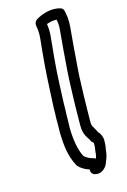

<svg xmlns="http://www.w3.org/2000/svg" viewBox="-152 -819 592 894"><g transform="rotate(-20 143.5 -372.0)"><path d="M82 -336C81 -318 78 -301 76 -284V-283C74 -261 73 -241 70 -221V-219C65 -154 68 -98 89 -51C90 -50 90 -47 91 -46C104 -29 121 -17 141 -9V-7C137 22 170 26 184 22C201 17 216 5 225 -17C233 -31 241 -51 244 -72C249 -87 251 -105 252 -117V-119C251 -135 246 -149 237 -159C227 -189 217 -192 220 -215V-216C224 -257 228 -299 233 -341L244 -431C248 -461 253 -487 258 -518L266 -567C271 -598 278 -632 283 -663C289 -696 287 -722 284 -744C283 -750 278 -757 271 -760C230 -777 180 -765 151 -750C141 -745 135 -734 136 -723C138 -700 138 -684 133 -658C119 -586 105 -508 95 -431ZM133 -338 145 -431C155 -508 169 -584 183 -656C187 -679 187 -696 186 -713C203 -718 221 -719 235 -717C237 -701 237 -687 233 -665C228 -634 221 -602 216 -569L208 -520C203 -489 198 -463 194 -431L183 -341C178 -299 174 -256 170 -215C165 -169 187 -147 190 -136C191 -133 192 -129 194 -127C204 -116 201 -125 201 -112C201 -102 198 -90 195 -79L194 -74C193 -63 189 -54 186 -46C183 -49 180 -51 176 -52C159 -57 145 -67 135 -78C120 -115 116 -164 120 -222C123 -244 125 -265 127 -285C129 -302 132 -320 133 -338Z"/></g></svg>

Font: Hussar Pisanka
Style: OutKur
Weight: 400
Designer: Robert Jablonski
Foundry: Cannot Into Space Fonts
Version: Version 1.070